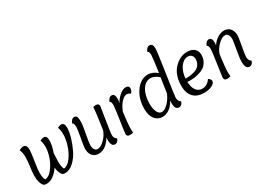

<svg xmlns="http://www.w3.org/2000/svg" viewBox="-28 -1418 2851 2103"><g transform="rotate(-30 1397.5 -366.0)"><path d="M71 -366Q71 -417 52 -457Q84 -474 106 -474Q150 -474 150 -407Q150 -371 134 -274Q118 -177 118 -132Q118 -69 136 -40Q186 -44 229.5 -101.5Q273 -159 295 -227Q317 -295 317 -346Q317 -403 302 -433Q328 -448 351 -448Q390 -448 390 -386Q390 -330 360 -245Q360 -235 357.5 -197Q355 -159 355 -138Q355 -71 373 -40Q423 -45 466.5 -106Q510 -167 532 -239.5Q554 -312 554 -366Q554 -428 539 -459Q564 -474 588 -474Q627 -474 627 -409Q627 -362 607 -293Q587 -224 554 -155.5Q521 -87 469 -38.5Q417 10 361 10Q342 10 327 2Q294 -34 289 -101Q213 10 124 10Q105 10 90 2Q51 -41 51 -132Q51 -177 61 -242.5Q71 -308 71 -366Z M945 -104Q920 -56 877.5 -23Q835 10 785 10Q735 10 707.5 -24Q680 -58 680 -113Q680 -132 699 -236.5Q718 -341 718 -365Q718 -415 697 -423Q701 -440 716 -457Q731 -474 750 -474Q775 -474 782.5 -454.5Q790 -435 790 -394Q790 -351 770 -249.5Q750 -148 750 -117Q750 -82 763.5 -61.5Q777 -41 801 -41Q840 -41 887 -86.5Q934 -132 954 -191Q984 -390 988 -464Q1006 -469 1021 -469Q1060 -469 1060 -437Q1060 -427 1035 -277Q1010 -127 1010 -93Q1010 -56 1042 -36Q1037 -19 1024.5 -4.5Q1012 10 992 10Q944 10 944 -70Q944 -93 945 -104Z M1242 -256Q1223 -111 1223 -60Q1223 -30 1226 -5Q1208 3 1184 3Q1145 3 1145 -31Q1145 -47 1181 -289Q1190 -356 1190 -371Q1190 -418 1170 -423Q1172 -437 1188 -455.5Q1204 -474 1223 -474Q1264 -474 1264 -412Q1264 -392 1258 -356Q1274 -394 1318 -434Q1362 -474 1402 -474Q1443 -474 1443 -437Q1443 -406 1417 -383Q1399 -402 1375 -402Q1345 -402 1315 -373Q1285 -344 1268.5 -313.5Q1252 -283 1242 -256Z M1797 -426Q1823 -605 1823 -639Q1823 -686 1803 -691Q1805 -705 1821 -723.5Q1837 -742 1856 -742Q1899 -742 1899 -679Q1899 -642 1859.5 -382Q1820 -122 1820 -99Q1820 -58 1852 -36Q1838 10 1801 10Q1751 10 1751 -71Q1751 -94 1752 -104Q1723 -49 1681 -19.5Q1639 10 1594 10Q1535 10 1498 -35.5Q1461 -81 1461 -166Q1461 -292 1525.5 -383Q1590 -474 1684 -474Q1740 -474 1797 -426ZM1761 -189 1789 -378Q1734 -425 1688 -425Q1622 -425 1580.5 -358Q1539 -291 1539 -183Q1539 -123 1558.5 -81.5Q1578 -40 1614 -40Q1647 -40 1690 -81.5Q1733 -123 1761 -189Z M2229 -102Q2260 -83 2260 -60Q2260 -30 2218 -10Q2176 10 2121 10Q2033 10 1985.5 -39Q1938 -88 1938 -180Q1938 -318 2012.5 -396Q2087 -474 2176 -474Q2236 -474 2268 -444.5Q2300 -415 2300 -370Q2300 -321 2280 -285Q2260 -249 2232.5 -230.5Q2205 -212 2167 -201Q2129 -190 2103 -187.5Q2077 -185 2050 -185Q2037 -185 2017 -187Q2021 -112 2050 -76Q2079 -40 2124 -40Q2189 -40 2229 -102ZM2222 -359Q2222 -387 2205.5 -406Q2189 -425 2159 -425Q2106 -425 2065.5 -369.5Q2025 -314 2018 -228Q2046 -228 2065.5 -229.5Q2085 -231 2117.5 -238.5Q2150 -246 2170 -258.5Q2190 -271 2206 -297Q2222 -323 2222 -359Z M2475 -273Q2454 -112 2454 -60Q2454 -30 2457 -5Q2439 3 2415 3Q2376 3 2376 -31Q2376 -45 2398 -194.5Q2420 -344 2420 -368Q2420 -414 2399 -423Q2401 -437 2417 -455.5Q2433 -474 2452 -474Q2493 -474 2493 -412Q2493 -394 2490 -376Q2520 -423 2562.5 -448.5Q2605 -474 2644 -474Q2694 -474 2721.5 -440Q2749 -406 2749 -351Q2749 -332 2730 -227.5Q2711 -123 2711 -99Q2711 -58 2743 -36Q2729 10 2692 10Q2642 10 2642 -81Q2642 -124 2660.5 -225.5Q2679 -327 2679 -347Q2679 -382 2665.5 -402.5Q2652 -423 2628 -423Q2589 -423 2542 -377.5Q2495 -332 2475 -273Z"/></g></svg>

Font: Overlock
Style: Italic
Weight: 400
Designer: Dario Muhafara
Foundry: Dario Manuel Muhafara
Version: Version 1.001